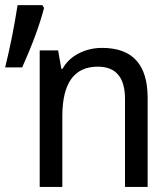

<svg xmlns="http://www.w3.org/2000/svg" viewBox="-28 -734 648 754"><path d="M138.2 -713.9 145 -703.1Q120.6 -606.9 59.1 -469.2H-7.8Q21.5 -587.4 41 -713.9ZM462.9 0V-345.2Q462.9 -472.2 356 -472.2Q216.8 -472.2 216.8 -277.8V0H127.9V-536.1H200.2L212.9 -463.9H217.8Q238.3 -502 280.5 -523.9Q322.8 -545.9 373 -545.9Q551.8 -545.9 551.8 -350.1V0Z"/></svg>

Font: Apple Sans Adjectives
Style: Regular
Weight: 400
Monospace: yes
Foundry: Apple Sans Adjectives
Version: Version 0.01